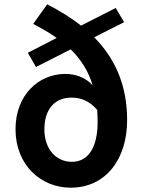

<svg xmlns="http://www.w3.org/2000/svg" viewBox="-20 -857 670 891"><path d="M431 -347C432 -329 433 -310 433 -291C433 -170 388 -106 313 -106C244 -106 186 -161 186 -257C186 -351 235 -404 311 -404C353 -404 393 -391 431 -347ZM147 -546 308 -628C355 -582 390 -528 410 -461C377 -498 329 -514 283 -514C160 -514 52 -417 52 -257C52 -90 171 14 308 14C469 14 570 -116 570 -300C570 -471 507 -593 417 -684L556 -754L517 -820L356 -738C307 -777 253 -809 199 -837L134 -746C174 -725 211 -704 243 -681L109 -612Z"/></svg>

Font: Source Han Sans KR
Style: Bold
Weight: 700
Designer: Ryoko NISHIZUKA 西塚涼子 (kana, bopomofo & ideographs); Paul D. Hunt (Latin, Greek & Cyrillic); Sandoll Communications 산돌커뮤니
Foundry: Adobe
Version: Version 2.004;hotconv 1.0.118;makeotfexe 2.5.65603